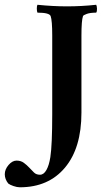

<svg xmlns="http://www.w3.org/2000/svg" viewBox="-119 -603 457 815"><path d="M165.3 -576Q226.7 -576 289.3 -582.7Q292 -578.7 292.7 -566.7Q293.3 -554.7 289.3 -549.3Q264 -549.3 249.3 -544Q234.7 -538.7 233.3 -534.7Q226.7 -516 226.7 -452V-125.3Q226.7 25.3 156.7 108.7Q86.7 192 -34.7 192Q-46.7 192 -62 186.7Q-77.3 181.3 -84 176Q-98.7 157.3 -98.7 136.7Q-98.7 116 -82.7 97.3Q-66.7 78.7 -48.7 78.7Q-30.7 78.7 -18 88Q-5.3 97.3 5.3 108.7Q16 120 25.3 129.3Q34.7 138.7 50.7 138.7Q66.7 138.7 78 118.7Q89.3 98.7 94.7 64Q102.7 12 102.7 -118.7V-452Q102.7 -516 96 -534.7Q90.7 -549.3 40 -549.3Q37.3 -554.7 37.3 -566.7Q37.3 -578.7 40 -582.7Q106.7 -576 165.3 -576Z"/></svg>

Font: Ramaraja
Style: Regular
Weight: 400
Designer: Appaji Ambarisha Darbha
Foundry: Andhrapradesh Society for Knowledge Networks
Version: Version 1.0.4; ttfautohint (v1.2.25-373a) -l 7 -r 28 -G 50 -